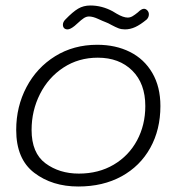

<svg xmlns="http://www.w3.org/2000/svg" viewBox="-20 -679 639 699"><path d="M39 -206Q39 -291 76.5 -362Q114 -433 181 -474.5Q248 -516 334 -516Q401 -516 453 -490Q505 -464 534.5 -413.5Q564 -363 564 -293Q564 -207 527 -140.5Q490 -74 422.5 -37Q355 0 265 0Q170 0 104.5 -50Q39 -100 39 -206ZM509 -293Q509 -375 461.5 -422Q414 -469 336 -469Q266 -469 211 -433Q156 -397 125.5 -336.5Q95 -276 95 -206Q95 -122 145.5 -84.5Q196 -47 267 -47Q339 -47 394 -79.5Q449 -112 479 -168Q509 -224 509 -293ZM209 -589Q209 -599 218 -608Q245 -636 264.5 -647.5Q284 -659 309 -659Q351 -659 390 -638Q393 -636 405 -629Q417 -622 427 -618.5Q437 -615 445 -615Q454 -615 462.5 -620Q471 -625 482 -634Q495 -647 504 -647Q511 -647 516.5 -641Q522 -635 522 -627Q522 -616 514 -608Q491 -589 472.5 -580.5Q454 -572 435 -572Q422 -572 411.5 -576Q401 -580 386 -588Q374 -595 363 -599Q357 -601 337.5 -610Q318 -619 304 -619Q294 -619 284.5 -612.5Q275 -606 265.5 -597Q256 -588 252 -585Q236 -572 226 -572Q218 -572 213.5 -576.5Q209 -581 209 -589Z"/></svg>

Font: Mali Light
Style: Italic
Weight: 300
Italic angle: -10°
Version: Version 1.000; ttfautohint (v1.6)